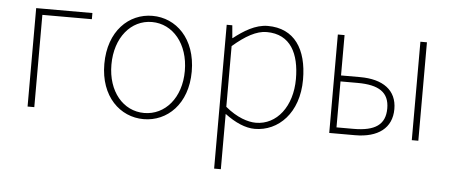

<svg xmlns="http://www.w3.org/2000/svg" viewBox="-51 -660 2405 1024"><g transform="rotate(5 1151.0 -148.5)"><path d="M105 0H141V-494H406V-527H105Z M727 13C853 13 961 -88 961 -262C961 -439 853 -540 727 -540C601 -540 493 -439 493 -262C493 -88 601 13 727 13ZM727 -20C615 -20 531 -118 531 -262C531 -407 615 -507 727 -507C839 -507 924 -407 924 -262C924 -118 839 -20 727 -20Z M1161 -416C1228 -474 1287 -507 1341 -507C1470 -507 1518 -405 1518 -271C1518 -124 1437 -20 1325 -20C1283 -20 1223 -39 1161 -91ZM1125 243H1161V-53C1217 -11 1272 13 1322 13C1448 13 1556 -92 1556 -271C1556 -434 1487 -540 1344 -540C1278 -540 1215 -500 1163 -459H1161L1155 -527H1125Z M1720 0H1858C1981 0 2055 -55 2055 -157C2055 -258 1981 -311 1858 -311H1756V-527H1720ZM1756 -33V-279H1847C1962 -279 2017 -243 2017 -157C2017 -70 1962 -33 1847 -33ZM2162 0H2197V-527H2162Z"/></g></svg>

Font: Noto Sans CJK JP Thin
Style: Regular
Weight: 250
Designer: Ryoko NISHIZUKA (kana & ideographs); Paul D. Hunt (Latin, Greek & Cyrillic); Wenlong ZHANG (bopomofo); Sandoll Communica
Foundry: Adobe Systems Incorporated
Version: Version 1.004;PS 1.004;hotconv 1.0.82;makeotf.lib2.5.63406